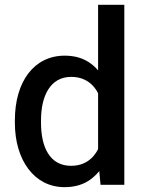

<svg xmlns="http://www.w3.org/2000/svg" viewBox="-20 -770 603 800"><path d="M42 -257.8C42 -103.5 122.6 9.8 248.5 9.8C292 9.8 328.1 -1 357.4 -22.5C370.6 -32.2 382.8 -43.9 393.6 -57.1L398.9 0H498V-750H388.7V-476.6C379.4 -487.8 368.7 -497.6 357.4 -505.9C328.1 -527.3 292.5 -538.1 249.5 -538.1C122.1 -538.1 42 -430.2 42 -269ZM150.9 -269C150.9 -368.2 188 -449.7 276.9 -449.7C318.4 -449.7 349.1 -433.6 370.6 -408.7C377.9 -400.4 383.8 -391.6 388.7 -381.3V-148.9C383.3 -137.7 376.5 -127.9 368.7 -118.7C347.2 -94.7 317.4 -79.1 275.9 -79.1C186.5 -79.1 150.9 -158.7 150.9 -257.8Z"/></svg>

Font: Bert Sans Medium
Style: Regular
Weight: 500
Designer: Christian Robertson (Google), Cristiano Sobral
Foundry: Google, Cristiano Sobral
Version: Version 3.101